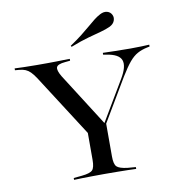

<svg xmlns="http://www.w3.org/2000/svg" viewBox="-84 -837 845 913"><g transform="rotate(-10 338.5 -380.5)"><path d="M333.9 -160.5 111.3 -507.3Q98.4 -526.6 87.5 -537.5Q76.6 -548.4 64.1 -553.6Q51.6 -558.9 33.1 -560.5L13.7 -562.1V-571Q32.3 -570.2 58.9 -569.4Q85.5 -568.5 119.4 -568.5H122.6H127.4Q150.8 -568.5 172.2 -568.5Q193.5 -568.5 213.3 -569Q233.1 -569.4 249.6 -569.8Q266.1 -570.2 279.8 -570.2V-561.3L255.6 -558.9Q218.5 -555.6 213.3 -541.5Q208.1 -527.4 227.4 -495.2L392.7 -235.5L380.6 -226.6L503.2 -433.1Q537.1 -489.5 525.8 -520.2Q514.5 -550.8 454 -559.7L439.5 -562.1V-571Q466.1 -570.2 500 -569.4Q533.9 -568.5 573.4 -568.5Q604 -568.5 625.4 -569.4Q646.8 -570.2 663.7 -571V-562.1L652.4 -559.7Q625 -554 604.4 -542.7Q583.9 -531.5 564.5 -508.5Q545.2 -485.5 518.5 -441.9L351.6 -160.5ZM343.5 -2.4Q313.7 -2.4 287.5 -2Q261.3 -1.6 239.5 -1.2Q217.7 -0.8 200 0V-8.9L240.3 -12.9Q279.8 -16.9 291.5 -29Q303.2 -41.1 303.2 -78.2V-250.8L360.5 -185.5L396.8 -245.2V-78.2Q396.8 -41.1 408.9 -29Q421 -16.9 459.7 -12.1L500 -8.9V0Q483.1 -0.8 460.9 -1.2Q438.7 -1.6 412.9 -2Q387.1 -2.4 356.5 -2.4H350ZM298.4 -625 295.2 -630.6Q329 -653.2 353.6 -672.6Q378.2 -691.9 396 -707.3Q413.7 -722.6 428.6 -734.3Q443.5 -746 458.9 -754Q477.4 -763.7 493.1 -759.7Q508.9 -755.6 516.1 -741.1Q522.6 -728.2 517.3 -712.9Q512.1 -697.6 493.5 -687.9Q472.6 -678.2 446.8 -671.4Q421 -664.5 385.5 -654.8Q350 -645.2 298.4 -625Z"/></g></svg>

Font: Playfair 144pt SemiExpanded Medium
Style: Regular
Weight: 500
Width: 6
Designer: Claus Eggers Sørensen
Foundry: Claus Eggers Sørensen
Version: Version 2.203